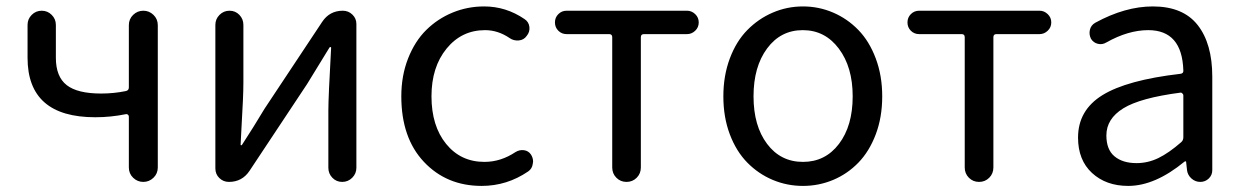

<svg xmlns="http://www.w3.org/2000/svg" viewBox="-20 -577 3945 609"><path d="M388.7 -45.9V-207Q388.7 -210.9 385.7 -213.4Q382.8 -215.8 378.9 -214.8Q331.1 -205.1 282.2 -205.1Q67.4 -205.1 67.4 -393.6V-498Q67.4 -516.6 80.6 -529.8Q93.8 -543 112.3 -543Q130.9 -543 144 -529.8Q157.2 -516.6 157.2 -498V-393.6Q157.2 -334 191.4 -307.1Q225.6 -280.3 300.8 -280.3Q340.8 -280.3 378.9 -288.1Q388.7 -290 388.7 -299.8V-497.1Q388.7 -516.6 402.3 -529.8Q416 -543 434.6 -543Q453.1 -543 466.8 -529.8Q480.5 -516.6 480.5 -497.1V-45.9Q480.5 -26.4 466.8 -13.2Q453.1 0 434.6 0Q416 0 402.3 -13.2Q388.7 -26.4 388.7 -45.9Z M706.1 0Q688.5 0 675.8 -12.2Q663.1 -24.4 663.1 -43V-498Q663.1 -516.6 676.3 -529.8Q689.5 -543 708 -543Q726.6 -543 739.3 -529.8Q752 -516.6 752 -498V-316.4Q752 -291 750.5 -258.3Q749 -225.6 746.6 -184.1Q744.1 -142.6 743.2 -118.2Q743.2 -116.2 745.1 -116.2Q747.1 -116.2 748 -118.2Q784.2 -173.8 819.3 -232.4L1002 -507.8Q1025.4 -543 1067.4 -543Q1085 -543 1097.7 -530.8Q1110.4 -518.6 1110.4 -501V-44.9Q1110.4 -26.4 1097.2 -13.2Q1084 0 1065.4 0Q1046.9 0 1034.2 -13.2Q1021.5 -26.4 1021.5 -44.9V-226.6Q1021.5 -268.6 1030.3 -425.8Q1030.3 -427.7 1028.3 -427.7Q1026.4 -427.7 1025.4 -426.8Q968.8 -335 954.1 -310.5L771.5 -35.2Q748 0 706.1 0Z M1507.8 12.7Q1396.5 12.7 1324.7 -63.5Q1252.9 -139.6 1252.9 -271.5Q1252.9 -336.9 1274.4 -391.6Q1295.9 -446.3 1332 -481.9Q1368.2 -517.6 1415.5 -537.1Q1462.9 -556.6 1515.6 -556.6Q1585 -556.6 1643.6 -516.6Q1657.2 -507.8 1659.2 -491.7Q1661.1 -475.6 1650.4 -462.9Q1641.6 -450.2 1625.5 -448.7Q1609.4 -447.3 1596.7 -456.1Q1559.6 -481.4 1518.6 -481.4Q1444.3 -481.4 1396.5 -422.9Q1348.6 -364.3 1348.6 -271.5Q1348.6 -177.7 1395 -120.6Q1441.4 -63.5 1516.6 -63.5Q1568.4 -63.5 1615.2 -94.7Q1627.9 -102.5 1642.1 -100.6Q1656.2 -98.6 1664.1 -86.9Q1670.9 -76.2 1670.9 -64.5Q1670.9 -61.5 1669.9 -57.6Q1668 -42 1655.3 -33.2Q1587.9 12.7 1507.8 12.7Z M1921.9 -45.9V-459Q1921.9 -468.8 1912.1 -468.8H1777.3Q1761.7 -468.8 1751 -479.5Q1740.2 -490.2 1740.2 -505.9Q1740.2 -521.5 1751 -532.2Q1761.7 -543 1777.3 -543H2159.2Q2173.8 -543 2185.1 -532.2Q2196.3 -521.5 2196.3 -505.9Q2196.3 -490.2 2185.1 -479.5Q2173.8 -468.8 2159.2 -468.8H2022.5Q2012.7 -468.8 2012.7 -459V-45.9Q2012.7 -26.4 1999.5 -13.2Q1986.3 0 1967.3 0Q1948.2 0 1935.1 -13.2Q1921.9 -26.4 1921.9 -45.9Z M2274.4 -271.5Q2274.4 -336.9 2294.9 -391.6Q2315.4 -446.3 2350.6 -481.9Q2385.7 -517.6 2431.2 -537.1Q2476.6 -556.6 2526.9 -556.6Q2577.1 -556.6 2622.6 -537.1Q2668 -517.6 2702.6 -481.9Q2737.3 -446.3 2757.8 -391.6Q2778.3 -336.9 2778.3 -271.5Q2778.3 -205.1 2757.8 -150.9Q2737.3 -96.7 2702.6 -61Q2668 -25.4 2622.6 -6.3Q2577.1 12.7 2526.9 12.7Q2476.6 12.7 2431.2 -6.3Q2385.7 -25.4 2350.6 -61Q2315.4 -96.7 2294.9 -150.9Q2274.4 -205.1 2274.4 -271.5ZM2684.6 -271.5Q2684.6 -364.3 2640.6 -422.9Q2596.7 -481.4 2526.4 -481.4Q2456.1 -481.4 2413.1 -423.3Q2370.1 -365.2 2370.1 -271.5Q2370.1 -177.7 2413.1 -120.6Q2456.1 -63.5 2526.9 -63.5Q2597.7 -63.5 2641.1 -120.6Q2684.6 -177.7 2684.6 -271.5Z M3040 -45.9V-459Q3040 -468.8 3030.3 -468.8H2895.5Q2879.9 -468.8 2869.1 -479.5Q2858.4 -490.2 2858.4 -505.9Q2858.4 -521.5 2869.1 -532.2Q2879.9 -543 2895.5 -543H3277.3Q3292 -543 3303.2 -532.2Q3314.5 -521.5 3314.5 -505.9Q3314.5 -490.2 3303.2 -479.5Q3292 -468.8 3277.3 -468.8H3140.6Q3130.9 -468.8 3130.9 -459V-45.9Q3130.9 -26.4 3117.7 -13.2Q3104.5 0 3085.4 0Q3066.4 0 3053.2 -13.2Q3040 -26.4 3040 -45.9Z M3558.6 12.7Q3488.3 12.7 3443.8 -28.3Q3399.4 -69.3 3399.4 -140.6Q3399.4 -227.5 3477.1 -275.4Q3554.7 -323.2 3723.6 -342.8Q3734.4 -343.8 3733.4 -353.5Q3729.5 -481.4 3622.1 -481.4Q3558.6 -481.4 3489.3 -442.4Q3476.6 -434.6 3462.4 -438Q3448.2 -441.4 3440.4 -454.1Q3433.6 -467.8 3437 -482.4Q3440.4 -497.1 3454.1 -504.9Q3548.8 -556.6 3636.7 -556.6Q3732.4 -556.6 3778.8 -497.6Q3825.2 -438.5 3825.2 -334V-37.1Q3825.2 -21.5 3814 -10.7Q3802.7 0 3787.1 0Q3771.5 0 3759.3 -10.7Q3747.1 -21.5 3745.1 -37.1L3742.2 -63.5Q3742.2 -65.4 3740.7 -65.4Q3739.3 -65.4 3737.3 -64.5Q3643.6 12.7 3558.6 12.7ZM3585 -59.6Q3621.1 -59.6 3654.3 -75.7Q3687.5 -91.8 3726.6 -126Q3733.4 -131.8 3733.4 -141.6V-274.4Q3733.4 -278.3 3730.5 -280.3Q3728.5 -283.2 3725.6 -283.2Q3724.6 -283.2 3724.6 -283.2Q3596.7 -266.6 3543 -233.4Q3489.3 -200.2 3489.3 -147.5Q3489.3 -102.5 3515.1 -81.1Q3541 -59.6 3585 -59.6Z"/></svg>

Font: irohamaru Regular
Style: Regular
Weight: 400
Designer: [Source Han Sans]
Ryoko NISHIZUKA  (kana & ideographs); Paul D. Hunt (Latin, Greek & Cyrillic); Wenlong ZHANG  (bopomofo
Version: Version 1.00